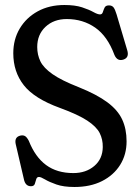

<svg xmlns="http://www.w3.org/2000/svg" viewBox="-20 -732 558 766"><path d="M277 14Q233.5 14 205 4Q176.5 -6 159.8 -16Q143 -26 135.5 -26Q127 -26 124.5 -16.8Q122 -7.5 118.8 1.8Q115.5 11 103.5 11Q80.5 11 75 -18.5L42.5 -158Q37 -185 61 -191Q72.5 -193.5 80 -189Q87.5 -184.5 95 -170Q120.5 -105.5 164 -73.5Q207.5 -41.5 272.5 -41.5Q323 -41.5 356.2 -69.8Q389.5 -98 390 -145.5Q390.5 -175.5 377.8 -201Q365 -226.5 328.2 -250.8Q291.5 -275 219 -301.5Q117 -338.5 75 -392Q33 -445.5 33 -519.5Q33 -575 58.8 -618.2Q84.5 -661.5 130.5 -686.8Q176.5 -712 237 -712Q279.5 -712 307.5 -702.8Q335.5 -693.5 352.5 -684Q369.5 -674.5 379 -674.5Q387.5 -674.5 390.2 -683.5Q393 -692.5 397.2 -701.5Q401.5 -710.5 414.5 -710.5Q426.5 -710.5 432.8 -702.8Q439 -695 445 -675L487.5 -532Q496.5 -502.5 473 -494.5Q448 -486 436.5 -513Q409 -587.5 359.8 -621.8Q310.5 -656 246.5 -656Q194.5 -656 161.5 -625Q128.5 -594 128.5 -544.5Q128.5 -513.5 141.2 -487.2Q154 -461 189.8 -436Q225.5 -411 294.5 -384Q366.5 -355 408.2 -324Q450 -293 467.5 -255.2Q485 -217.5 485 -168Q485 -115 459.2 -74Q433.5 -33 387 -9.5Q340.5 14 277 14Z"/></svg>

Font: Fraunces 144pt S100
Style: Regular
Weight: 400
Version: Version 1.000; ttfautohint (v1.8.3)